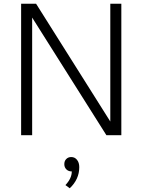

<svg xmlns="http://www.w3.org/2000/svg" viewBox="-20 -723 762 1027"><path d="M173 -703 570 -73V-703H629V0H549L152 -629V0H93V-703ZM364 194Q346 194 335 183Q324 172 324 155Q324 138 334.5 127.5Q345 117 361 117Q380 117 392 132Q404 147 404 171Q404 236 353 284L330 267Q364 231 364 194Z"/></svg>

Font: Metropolitano Light
Style: Regular
Weight: 300
Designer: Fonts by Alex Slobzheninov & Chris M. Simpson / Changes by Cristiano Sobral
Foundry: Fonts by Alex Slobzheninov & Chris M. Simpson / Changes by Cristiano Sobral
Version: Version 1.00;August 30, 2020;FontCreator 13.0.0.2681 64-bit